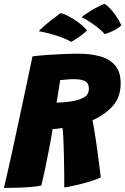

<svg xmlns="http://www.w3.org/2000/svg" viewBox="-37 -936 632 969"><path d="M-17 12.5Q-2.5 -48.5 15 -127.8Q32.5 -207 51.5 -295.8Q70.5 -384.5 89.8 -475.5Q109 -566.5 127 -651.5Q157.5 -655.5 197.8 -658.5Q238 -661.5 280.5 -663.2Q323 -665 359.5 -665Q421 -665 469 -651.5Q517 -638 544.5 -605.2Q572 -572.5 572 -515.5Q572 -446.5 533 -402.2Q494 -358 430 -329Q433.5 -313 438.5 -282.5Q443.5 -252 448.8 -215.2Q454 -178.5 458.8 -142.8Q463.5 -107 467 -79.5Q470.5 -52 471.5 -40.5Q447.5 -29.5 418.2 -20.5Q389 -11.5 361 -4.8Q333 2 313 6Q293 10 287.5 10Q287.5 -20.5 287 -64.8Q286.5 -109 285.5 -155.2Q284.5 -201.5 282.8 -238.2Q281 -275 278.5 -290.5Q251.5 -285 228.5 -284.5Q226.5 -268.5 219.8 -232Q213 -195.5 204.2 -151Q195.5 -106.5 186.8 -65.5Q178 -24.5 171.5 0.5Q147.5 5.5 115 8Q82.5 10.5 47.8 11.5Q13 12.5 -17 12.5ZM248.5 -418Q272.5 -418 313.5 -423Q351 -427.5 381.2 -441.5Q411.5 -455.5 411.5 -488Q411.5 -516 393 -526.2Q374.5 -536.5 334 -536.5Q318 -536.5 296.8 -534.5Q275.5 -532.5 266.5 -531.5Q264.5 -517 261 -494.8Q257.5 -472.5 254 -451.2Q250.5 -430 248.5 -418ZM489 -916.5Q498.5 -913.5 514.5 -897.5Q530.5 -881.5 547.2 -857.8Q564 -834 575.5 -808Q555.5 -789.5 527.8 -777.5Q500 -765.5 491.5 -764Q471.5 -786.5 438.2 -810.5Q405 -834.5 374.5 -849Q381.5 -856 413.5 -876.8Q445.5 -897.5 489 -916.5ZM268 -869.5Q279 -869.5 304.2 -856.8Q329.5 -844 357 -824Q384.5 -804 402.5 -782.5Q394.5 -774 377.5 -761Q360.5 -748 344.2 -737.5Q328 -727 322 -724.5Q306 -735.5 276.5 -746.5Q247 -757.5 215 -766Q183 -774.5 159 -778.5Q162.5 -783.5 178.8 -798.2Q195 -813 218.8 -832Q242.5 -851 268 -869.5Z"/></svg>

Font: Grandstander ExtraBold
Style: Italic
Weight: 800
Italic angle: -15°
Designer: Tyler Finck
Foundry: Etcetera Type Co
Version: Version 1.200; ttfautohint (v1.8.3)